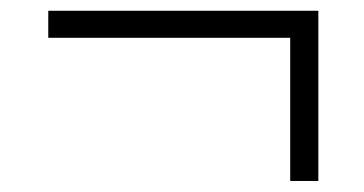

<svg xmlns="http://www.w3.org/2000/svg" viewBox="-20 -424 660 348"><path d="M506 -96V-355.5H67.5V-404.5H557V-96Z"/></svg>

Font: Encode Sans Cnd Lt
Style: Regular
Weight: 300
Width: 3
Designer: Multiple Designers
Foundry: Impallari Type
Version: Version 3.002; ttfautohint (v1.8.3) -l 8 -r 50 -G 200 -x 14 